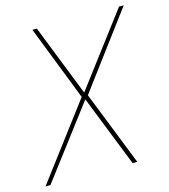

<svg xmlns="http://www.w3.org/2000/svg" viewBox="-109 -784 765 869"><g transform="rotate(-15 274.0 -350.0)"><path d="M-3 0 260 -349 123 -700H144L276 -365L529 -700H551L289 -349L427 0H405L273 -334L20 0Z"/></g></svg>

Font: DM Sans 11pt Thin
Style: Italic
Weight: 250
Italic angle: -10°
Version: Version 4.004;gftools[0.9.30]